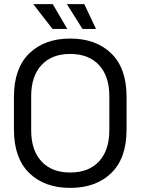

<svg xmlns="http://www.w3.org/2000/svg" viewBox="-20 -902 685 936"><path d="M48 -270V-430Q48 -569 122.5 -641.5Q197 -714 322 -714Q448 -714 522.5 -641.5Q597 -569 597 -430V-270Q597 -131 522.5 -58.5Q448 14 322 14Q197 14 122.5 -58.5Q48 -131 48 -270ZM513 -267V-433Q513 -530 463 -584.5Q413 -639 322 -639Q232 -639 182 -584.5Q132 -530 132 -433V-267Q132 -170 182 -115.5Q232 -61 322 -61Q413 -61 463 -115.5Q513 -170 513 -267ZM236 -761 142 -882H237L308 -761ZM391 -882 448 -761H382L306 -882Z"/></svg>

Font: Space Grotesk Frontify
Style: Regular
Weight: 400
Designer: Florian Karsten
Version: Version 2.000